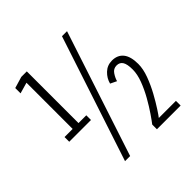

<svg xmlns="http://www.w3.org/2000/svg" viewBox="-181 -856 1011 1011"><g transform="rotate(-45 325.0 -350.0)"><path d="M55 -280V-315H115.5V-659L54 -641.5V-681L118 -700H159V-315H217V-280ZM190.5 0 421 -700H458.5L228.5 0ZM428 0V-35Q439.5 -49.5 461.2 -81.2Q483 -113 506 -153.5Q529 -194 544.8 -235.8Q560.5 -277.5 560.5 -312.5Q560.5 -352.5 549.5 -370.2Q538.5 -388 515.5 -388Q491.5 -388 477.8 -367.8Q464 -347.5 458.5 -327.5L423.5 -344.5Q431.5 -376 456.2 -399.8Q481 -423.5 516.5 -423.5Q557.5 -423.5 579.8 -395.8Q602 -368 602 -312.5Q602 -275.5 585.8 -231.5Q569.5 -187.5 546.8 -146Q524 -104.5 504.2 -74.2Q484.5 -44 477 -35H604.5V0Z"/></g></svg>

Font: Trispace Condensed ExtraLight
Style: Regular
Weight: 200
Width: 3
Designer: Tyler Finck
Foundry: Etcetera Type Company
Version: Version 1.210; ttfautohint (v1.8.3)